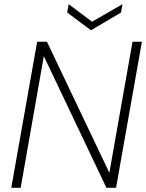

<svg xmlns="http://www.w3.org/2000/svg" viewBox="-20 -900 700 920"><path d="M34 0 158 -700H205L504 -72L615 -700H660L536 0H490L190 -631L79 0ZM567 -880 560 -840 416 -755 302 -840 309 -880 421 -796Z"/></svg>

Font: DM Sans ExtraLight
Style: Italic
Weight: 250
Italic angle: -10°
Designer: Colophon Foundry, Jonny Pinhorn
Foundry: Colophon Foundry
Version: Version 4.004;gftools[0.9.30]